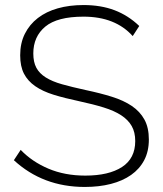

<svg xmlns="http://www.w3.org/2000/svg" viewBox="-20 -735 645 761"><path d="M506 -592Q437 -669 311 -669Q207 -669 159.5 -629.5Q112 -590 112 -523Q112 -489 124 -466.5Q136 -444 161.5 -428Q187 -412 226 -401Q265 -390 320 -378Q377 -366 423.5 -351.5Q470 -337 502.5 -315Q535 -293 552.5 -261Q570 -229 570 -182Q570 -135 551.5 -100Q533 -65 499.5 -41.5Q466 -18 419.5 -6Q373 6 316 6Q150 6 35 -100L62 -141Q107 -94 172 -66.5Q237 -39 318 -39Q411 -39 463.5 -73Q516 -107 516 -176Q516 -211 502 -235.5Q488 -260 460.5 -278Q433 -296 391 -309Q349 -322 293 -334Q236 -346 192.5 -359.5Q149 -373 119.5 -393.5Q90 -414 75 -443Q60 -472 60 -516Q60 -564 78.5 -601Q97 -638 130 -663.5Q163 -689 209 -702Q255 -715 311 -715Q380 -715 434 -694.5Q488 -674 532 -632Z"/></svg>

Font: Oxford Sans
Style: Regular
Weight: 300
Designer: Matt McInerney, Pablo Impallari, Rodrigo Fuenzalida
Foundry: Matt McInerney, Pablo Impallari, Rodrigo Fuenzalida
Version: Version 3.000g; ttfautohint (v1.5) -l 8 -r 28 -G 28 -x 14 -D